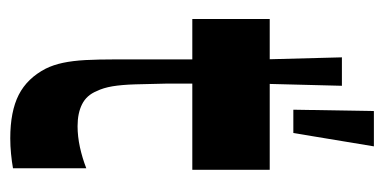

<svg xmlns="http://www.w3.org/2000/svg" viewBox="-207 -529 748 374"><g transform="rotate(90 167.0 -342.0)"><path d="M249.5 12Q197.1 12 164.7 -4.5Q132.4 -21 113.7 -57.1Q106.4 -71.8 102.4 -90.6Q98.4 -109.4 97 -134.4Q95.7 -159.4 95.7 -192.7Q95.7 -213.6 95.7 -236Q95.7 -258.4 95.7 -279.5Q95.7 -300.6 95.7 -317.1Q95.7 -333.6 95.7 -342.6H17V-493.4H95.4L91.7 -634H147.1L143.5 -493.4H310.8V-342.6H142.8Q142.8 -329.3 142.8 -317.3Q142.8 -305.4 142.8 -294.4Q143.5 -258.3 144.3 -231.7Q145.1 -205.2 148.1 -187.1Q151.2 -168.9 157.5 -156.3Q165.5 -136.7 183 -127.9Q200.4 -119.1 225.8 -119.1Q245.4 -119.1 266.8 -123.7Q288.1 -128.4 307.8 -136.1V6.7Q294.8 9 279.6 10.5Q264.5 12 249.5 12ZM239.1 -539.4H193.7L196.3 -696.3H265.1Z"/></g></svg>

Font: Ojuju ExtraLight
Style: Regular
Weight: 200
Designer: Chisaokwu Joboson, Mirko Velimirovic
Foundry: Udi Foundry
Version: Version 1.000